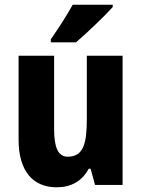

<svg xmlns="http://www.w3.org/2000/svg" viewBox="-20 -786 601 816"><path d="M459 -756V-766H289C265 -722 230 -668 196 -619V-606H303C352 -648 427 -720 459 -756ZM501 -549H349V-281C349 -179 336 -120 268 -120C227 -120 210 -159 210 -237V-549H59V-192C59 -60 119 10 221 10C282 10 329 -16 357 -69H365L384 0H501Z"/></svg>

Font: Noto Sans Sinhala UI Condensed ExtraBold
Style: Regular
Weight: 800
Width: 3
Designer: Jelle Bosma - Monotype Design Team
Foundry: Monotype Imaging Inc.
Version: Version 2.006